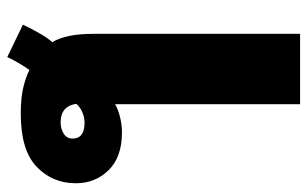

<svg xmlns="http://www.w3.org/2000/svg" viewBox="-179 -621 847 529"><g transform="rotate(90 244.5 -356.5)"><path d="M137.2 46.9 47.9 3.9Q57.1 -16.1 70.6 -39.8Q84 -63.5 96.2 -77.1Q73.2 -114.7 73.2 -189.9V-759.8H267.1V-250Q278.3 -257.3 300.5 -263.2Q322.8 -269 345.2 -269Q412.6 -269 448.7 -232.4Q484.9 -195.8 484.9 -142.1Q484.9 -77.1 439.2 -33.7Q393.6 9.8 293 9.8Q248.5 9.8 219.2 2.4Q189.9 -4.9 172.9 -14.2Q165 -3.4 154.1 14.9Q143.1 33.2 137.2 46.9ZM316.9 -100.1Q335 -100.1 348.4 -108.6Q361.8 -117.2 361.8 -132.8Q361.8 -166 317.9 -166Q303.7 -166 289.3 -159.9Q274.9 -153.8 266.1 -143.1Q272.5 -100.1 316.9 -100.1Z"/></g></svg>

Font: Open Sans ExtraBold
Style: Regular
Weight: 800
Designer: Monotype Design Team
Foundry: Monotype Imaging Inc.
Version: Version 3.003; ttfautohint (v1.8.4)